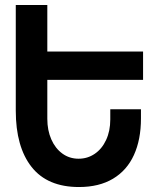

<svg xmlns="http://www.w3.org/2000/svg" viewBox="-20 -745 640 773"><path d="M170.5 -725V-537.5H556V-423.5H170.5V-266.5Q170.5 -220.5 186.5 -184Q202.5 -147.5 231 -126.8Q259.5 -106 296.5 -106Q332.5 -106 361.5 -125.8Q390.5 -145.5 407.2 -181.5Q424 -217.5 424 -264V-305H547.5V-268Q547.5 -183 519.2 -121Q491 -59 435 -25.5Q379 8 298 8Q171 8 107.2 -72.8Q43.5 -153.5 43.5 -299.5V-725Z"/></svg>

Font: JuliaMono
Style: Bold
Weight: 700
Monospace: yes
Designer: cormullion
Foundry: corm
Version: Version 0.055; ttfautohint (v1.8.4)